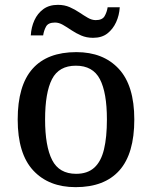

<svg xmlns="http://www.w3.org/2000/svg" viewBox="-20 -762 627 792"><path d="M292 10Q181 10 117 -59Q53 -128 53 -269Q53 -409 114 -478Q175 -547 295 -547Q406 -547 470 -478Q534 -409 534 -269Q534 -128 472.5 -59Q411 10 292 10ZM294 -45Q341 -45 369 -70.5Q397 -96 409 -146Q421 -196 421 -269Q421 -380 392 -435.5Q363 -491 293 -491Q223 -491 194.5 -435.5Q166 -380 166 -269Q166 -159 195 -102Q224 -45 294 -45ZM364 -606Q337 -606 315 -615.5Q293 -625 274.5 -637.5Q256 -650 239.5 -659.5Q223 -669 207 -669Q179 -669 170 -652.5Q161 -636 158 -616H107Q109 -650 122 -678.5Q135 -707 159 -724.5Q183 -742 219 -742Q246 -742 267.5 -732.5Q289 -723 307.5 -710.5Q326 -698 342.5 -688.5Q359 -679 375 -679Q402 -679 411.5 -695.5Q421 -712 424 -732H474Q472 -699 459 -670.5Q446 -642 423 -624Q400 -606 364 -606Z"/></svg>

Font: Noto Serif Hebrew Medium
Style: Regular
Weight: 500
Version: Version 2.003